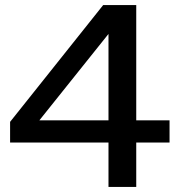

<svg xmlns="http://www.w3.org/2000/svg" viewBox="-20 -741 712 761"><path d="M410 0V-624H424L136 -264H652V-176H20V-258L389 -721H520V0Z"/></svg>

Font: Mona Sans SemiExpanded Medium
Style: Regular
Weight: 500
Width: 6
Designer: Deni Anggara
Foundry: GitHub
Version: Version 2.000